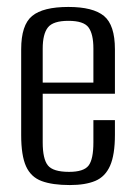

<svg xmlns="http://www.w3.org/2000/svg" viewBox="-20 -524 387 553"><path d="M181 9Q131 9 100 -2.5Q69 -14 55 -45Q41 -76 41 -135V-382Q41 -452 72.5 -478Q104 -504 177 -504Q248 -504 279.5 -478Q311 -452 311 -382V-254H103V-114Q103 -66 118 -47.5Q133 -29 179 -29Q221 -29 235 -47Q249 -65 249 -114V-178H311V-136Q311 -78 297 -46.5Q283 -15 254.5 -3Q226 9 181 9ZM103 -286H249V-384Q249 -426 235 -445Q221 -464 177 -464Q133 -464 118 -445Q103 -426 103 -384Z"/></svg>

Font: Alumni Sans Thin
Style: Regular
Weight: 400
Version: Version 1.018